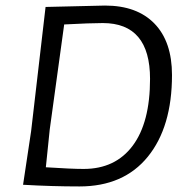

<svg xmlns="http://www.w3.org/2000/svg" viewBox="-20 -665 660 691"><path d="M358 -645Q473 -645 536 -580Q599 -515 599 -395Q599 -208 512 -101Q425 6 266 6Q168 6 64 0H63L92 -193L144 -640H145ZM159 -199 145 -63Q237 -57 281 -57Q395 -57 457.5 -140.5Q520 -224 520 -381Q520 -582 350 -582Q306 -582 211 -577Z"/></svg>

Font: Alegreya Sans
Style: Italic
Weight: 400
Italic angle: -7°
Designer: Juan Pablo del Peral
Foundry: Huerta Tipografica
Version: Version 2.007